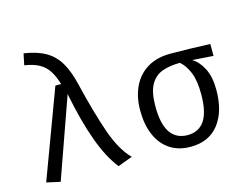

<svg xmlns="http://www.w3.org/2000/svg" viewBox="-105 -941 1441 1125"><g transform="rotate(-15 615.5 -379.0)"><path d="M248.7 -540H283.6Q269.2 -588.2 248.7 -621Q228.2 -653.8 193.8 -673.6Q159.5 -693.3 103.1 -702.1L117.4 -770.8Q196.9 -759 247.9 -729.7Q299 -700.5 330.3 -647.4Q361.5 -594.4 381 -511.3Q424.6 -329.7 467.4 -206.7Q510.3 -83.6 572.8 -21L484.1 11.8Q427.7 -59 383.6 -179Q339.5 -299 305.1 -473.3L132.8 12.8L49.7 -5.6Z M947.2 -546.2Q1005.6 -546.2 1072.1 -544.4Q1138.5 -542.6 1188.7 -540.5V-468.2L1061.5 -476.9Q1100.5 -453.8 1126.9 -402.6Q1153.3 -351.3 1153.3 -272.3Q1153.3 -141 1093.6 -64.6Q1033.8 11.8 923.1 11.8Q848.7 11.8 796.9 -23.1Q745.1 -57.9 717.9 -121.3Q690.8 -184.6 690.8 -269.7Q690.8 -352.8 721 -415.1Q751.3 -477.4 808.5 -511.8Q865.6 -546.2 947.2 -546.2ZM783.1 -269.7Q783.1 -162.6 818.7 -110.8Q854.4 -59 923.1 -59Q991.3 -59 1026.2 -110.8Q1061 -162.6 1061 -270.8Q1061 -353.8 1040.3 -403.6Q1019.5 -453.3 987.7 -480Q927.7 -480 881.5 -463.8Q835.4 -447.7 809.2 -402.3Q783.1 -356.9 783.1 -269.7Z"/></g></svg>

Font: FiraCode Nerd Font
Style: Regular
Weight: 400
Designer: Carrois Corporate, Edenspiekermann AG, Nikita Prokopov
Foundry: Carrois Corporate, Edenspiekermann AG, Nikita Prokopov
Version: Version 6.002;Nerd Fonts 3.4.0